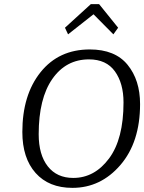

<svg xmlns="http://www.w3.org/2000/svg" viewBox="-20 -898 697 928"><path d="M551 -764 528 -732 432 -829 309 -732 294 -764 419 -878H459ZM657 -395Q657 -211 562 -100.5Q467 10 330 10Q216 10 152 -62Q88 -134 88 -260Q88 -439 176 -549Q264 -659 414 -659Q536 -659 596.5 -585Q657 -511 657 -395ZM577 -403Q577 -495 535.5 -553Q494 -611 410 -611Q299 -611 233 -516.5Q167 -422 167 -249Q167 -150 211 -94Q255 -38 334 -38Q437 -38 507 -132Q577 -226 577 -403Z"/></svg>

Font: Arsenal
Style: Italic
Weight: 400
Italic angle: -9.10001°
Designer: Andrij Shevchenko
Foundry: Stairsfor
Version: Version 2.001;PS 002.001;hotconv 1.0.88;makeotf.lib2.5.64775